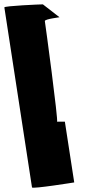

<svg xmlns="http://www.w3.org/2000/svg" viewBox="-81 -745 447 882"><path d="M66 116C67 124 260 93 260 93L217 -186H181C188 -186 127 -638 125 -648C123 -658 200 -666 192 -666L116 -725C105 -725 -62 -718 -61 -711Z"/></svg>

Font: Ampere
Style: SCRevIta
Weight: 400
Version: Version 1